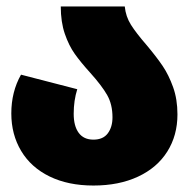

<svg xmlns="http://www.w3.org/2000/svg" viewBox="-20 -554 586 594"><path d="M434 -414Q465 -377 483.5 -349.5Q502 -322 515.5 -284.5Q529 -247 529 -200Q529 -135 497.5 -85Q466 -35 407 -7.5Q348 20 269 20Q191 20 133.5 -8Q76 -36 45.5 -87Q15 -138 15 -203Q15 -270 45 -323L219 -278Q208 -243 208 -202Q208 -164 223.5 -143Q239 -122 269 -122Q299 -122 313.5 -141.5Q328 -161 328 -191Q328 -231 311.5 -260Q295 -289 259 -329Q230 -361 211.5 -387Q193 -413 180.5 -449.5Q168 -486 168 -534H366Q369 -503 385 -477.5Q401 -452 434 -414Z"/></svg>

Font: FiraGO Heavy
Style: Regular
Weight: 900
Designer: bBox Type
Foundry: bBox Type GmbH
Version: Version 1.001